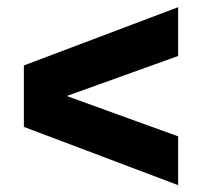

<svg xmlns="http://www.w3.org/2000/svg" viewBox="-20 -654 576 547"><path d="M487.5 -126.5 48 -292.5V-467.5L487.5 -633.5V-494.5L148 -372.5V-388.5L487.5 -265.5Z"/></svg>

Font: Encode Sans SC SemiCondensed ExtraBold
Style: Regular
Weight: 800
Width: 4
Designer: Multiple Designers
Foundry: Impallari Type
Version: Version 3.002